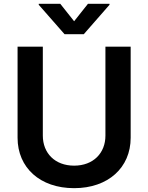

<svg xmlns="http://www.w3.org/2000/svg" viewBox="-20 -971 774 1002"><path d="M530.2 -727.3V-263.1C530.2 -171.9 466.6 -106.5 366.8 -106.5C266.7 -106.5 203.5 -171.9 203.5 -263.1V-727.3H71.7V-252.1C71.7 -95.9 188.9 11 366.8 11C544 11 661.9 -95.9 661.9 -252.1V-727.3ZM182.2 -946 316.8 -792.6H417.3L551.5 -946V-951H438.9L366.8 -860.1L294.7 -951H182.2Z"/></svg>

Font: Margiela Sans Semi Bold
Style: Regular
Weight: 600
Designer: Stefan Endress, Andreas Faust
Version: Version 1.100;FEAKit 1.0